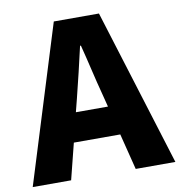

<svg xmlns="http://www.w3.org/2000/svg" viewBox="-91 -820 841 896"><g transform="rotate(-10 330.0 -372.0)"><path d="M251 -309 267 -372C286 -446 306 -533 324 -611H328C348 -535 367 -446 387 -372L403 -309ZM480 0H668L437 -744H223L-8 0H174L217 -171H437Z"/></g></svg>

Font: Noto Sans T Chinese Black
Style: Bold
Weight: 900
Designer: Ryoko NISHIZUKA (kana & ideographs); Paul D. Hunt (Latin, Greek & Cyrillic); Wenlong ZHANG (bopomofo); Sandoll Communica
Foundry: Adobe Systems Incorporated
Version: Version 1.000;PS 1;hotconv 1.0.78;makeotf.lib2.5.61930